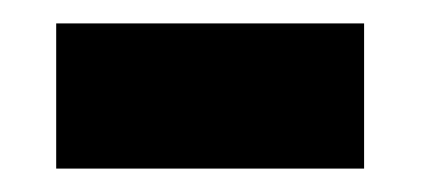

<svg xmlns="http://www.w3.org/2000/svg" viewBox="-20 -350 360 164"><path d="M28 -206H291V-330H28Z"/></svg>

Font: Noto Sans Canadian Aboriginal
Style: Bold
Weight: 700
Designer: Monotype Design Team, Typotheque's Kevin King
Foundry: Monotype Imaging Inc.
Version: Version 2.004